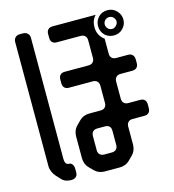

<svg xmlns="http://www.w3.org/2000/svg" viewBox="-125 -874 978 1082"><g transform="rotate(-15 364.0 -333.0)"><path d="M100 78Q112 92 127 97Q142 102 157 102Q174 102 184.5 93.5Q195 85 195 68V45Q195 30 187.5 20Q180 10 169 10Q145 10 145 -25V-732Q145 -747 134.5 -757Q124 -767 109 -767H88Q73 -767 63 -757Q53 -747 53 -732V-6Q53 9 60 25.5Q67 42 77 53ZM531 -762H279Q263 -762 253.5 -753Q244 -744 244 -727V-704Q244 -688 253 -678.5Q262 -669 279 -669H418Q434 -669 443.5 -660Q453 -651 453 -634V-532Q453 -516 444 -506.5Q435 -497 418 -497H279Q263 -497 253.5 -488Q244 -479 244 -461V-439Q244 -423 253 -413.5Q262 -404 279 -404H418Q434 -404 443.5 -395Q453 -386 453 -368V-269Q453 -253 444 -243.5Q435 -234 418 -234H352Q336 -234 321 -228.5Q306 -223 292 -209L272 -189Q258 -175 252.5 -159.5Q247 -144 247 -128V-2Q247 14 252.5 29.5Q258 45 272 59L292 79Q306 93 321 98.5Q336 104 352 104H440Q456 104 471 98.5Q486 93 500 79L520 59Q534 45 539.5 29.5Q545 14 545 -2V-106Q545 -122 554 -131.5Q563 -141 580 -141H649Q665 -141 674.5 -150Q684 -159 684 -177V-199Q684 -215 675 -224.5Q666 -234 649 -234H580Q564 -234 554.5 -243Q545 -252 545 -269V-368Q545 -384 554 -394Q563 -404 580 -404H649Q665 -404 674.5 -413Q684 -422 684 -439V-461Q684 -477 675 -487Q666 -497 649 -497H580Q564 -497 554.5 -506Q545 -515 545 -532V-619Q542 -621 539 -623.5Q536 -626 533 -629Q506 -656 506 -696Q506 -736 531 -762ZM339 -24V-106Q339 -122 348 -131.5Q357 -141 374 -141H418Q453 -141 453 -106V-24Q453 -8 444 1.5Q435 11 418 11H374Q358 11 348.5 2Q339 -7 339 -24ZM551 -641Q572 -623 601 -623Q633 -623 654 -645Q675 -667 675 -696Q675 -725 654 -747.5Q633 -770 601 -770Q567 -770 547 -747.5Q527 -725 527 -696Q527 -664 551 -641ZM601 -661Q585 -661 575.5 -672Q566 -683 566 -696Q566 -709 575.5 -719.5Q585 -730 601 -730Q615 -730 625 -719.5Q635 -709 635 -696Q635 -683 624 -672Q613 -661 601 -661Z"/></g></svg>

Font: WDXL Lubrifont TC
Style: Regular
Weight: 400
Designer: [WDXL Lubrifont] Copyright 2020-2022 (c) NightFurySL2001, Skr-ZERO; [ZCOOL QingKe HuangYou] Copyright 2018-2022 (c) The 
Version: Version 2.001;hotconv 1.1.1;makeotfexe 2.6.0